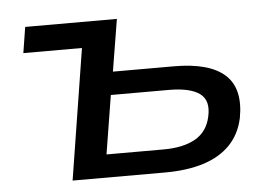

<svg xmlns="http://www.w3.org/2000/svg" viewBox="-42 -552 869 607"><g transform="rotate(-5 392.5 -248.5)"><path d="M165 0 231 -415H45L58 -497H349L322 -332H515Q628 -332 677 -287.5Q726 -243 709 -151Q698 -100 665.5 -66.5Q633 -33 581 -16.5Q529 0 458 0ZM279 -73H460Q523 -73 561.5 -95Q600 -117 610 -165Q621 -215 590.5 -237Q560 -259 493 -259H309Z"/></g></svg>

Font: Nunito Sans 7pt SemiExpanded Medium
Style: Italic
Weight: 500
Width: 6
Italic angle: -9°
Designer: Vernon Adams
Foundry: Vernon Adams
Version: Version 3.101;gftools[0.9.27]